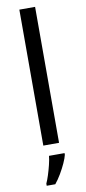

<svg xmlns="http://www.w3.org/2000/svg" viewBox="-106 -798 471 1057"><g transform="rotate(-10 129.0 -269.5)"><path d="M173 0H85V-760H173ZM193 70Q189 88 176.5 115.5Q164 143 147.5 171Q131 199 113 221H65V209Q73 192 81.5 165.5Q90 139 97 110.5Q104 82 106 61H193Z"/></g></svg>

Font: Noto Sans PhagsPa
Style: Regular
Weight: 400
Designer: Monotype Design Team
Foundry: Monotype Imaging Inc.
Version: Version 2.004; ttfautohint (v1.8.4.7-5d5b)